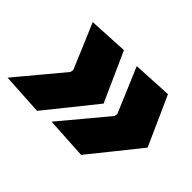

<svg xmlns="http://www.w3.org/2000/svg" viewBox="-122 -734 953 953"><g transform="rotate(45 355.0 -257.0)"><path d="M508.5 2 288.5 -11Q339 -71 389.2 -131.5Q439.5 -192 489.5 -252L492.5 -268Q467.5 -327.5 442.5 -386.8Q417.5 -446 392.5 -505L600.5 -516Q629.5 -451.5 658.5 -386.5Q687.5 -321.5 716.5 -257Q665 -192.5 612.8 -127.5Q560.5 -62.5 508.5 2ZM199.5 2 -20.5 -11Q30 -71 80.2 -131.5Q130.5 -192 180.5 -252L183.5 -268Q158.5 -327.5 133.5 -386.8Q108.5 -446 83.5 -505L291.5 -516Q320.5 -451.5 349.5 -386.5Q378.5 -321.5 407.5 -257Q356 -192.5 303.8 -127.5Q251.5 -62.5 199.5 2Z"/></g></svg>

Font: Commissioner Black
Style: Italic
Weight: 900
Italic angle: -12°
Designer: Kostas Bartsokas
Foundry: Kostas Bartsokas
Version: Version 1.000; ttfautohint (v1.8.3)